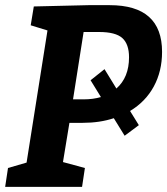

<svg xmlns="http://www.w3.org/2000/svg" viewBox="-21 -724 648 744"><path d="M483 -294 517 -239 462 -198 420 -266Q366 -248 299 -248H248L223 -96L308 -73L297 0H-1L10 -73L82 -94L163 -606L98 -626L110 -699L322 -704H404Q607 -704 607 -523Q607 -448 575 -389Q543 -330 483 -294ZM384 -456 430 -381Q479 -424 479 -502Q479 -553 453 -576.5Q427 -600 363 -600H303L262 -339H303Q340 -339 370 -348L330 -413Z"/></svg>

Font: Bitter Pro
Style: Bold Italic
Weight: 700
Italic angle: -9°
Designer: Sol Matas, and Bitter project Authors
Foundry: Sol Matas
Version: Version 1.010